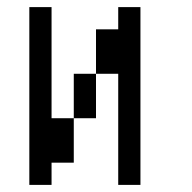

<svg xmlns="http://www.w3.org/2000/svg" viewBox="-20 -520 540 540"><path d="M125 -187.5H187.5V-62.5H125V0H62.5V-500H125ZM187.5 -312.5H250V-187.5H187.5ZM250 -437.5H312.5V-500H375V0H312.5V-312.5H250Z"/></svg>

Font: 寒蝉点阵体 16px
Style: Regular
Weight: 400
Designer: Designed by Warren2060
Foundry: ChillType
Version: Version 1.000